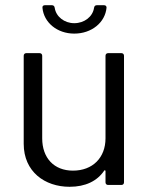

<svg xmlns="http://www.w3.org/2000/svg" viewBox="-20 -710 572 737"><path d="M265 -581C332 -581 384 -624 389 -681C389 -687 385 -690 379 -690H352C346 -690 342 -687 341 -680C336 -646 304 -621 265 -621C227 -621 195 -646 190 -680C189 -687 185 -690 179 -690H152C146 -690 142 -686 143 -680C148 -624 199 -581 265 -581ZM385 -496V-179C385 -105 336 -55 260 -55C187 -55 142 -104 142 -179V-496C142 -502 138 -506 132 -506H81C75 -506 71 -502 71 -496V-158C71 -51 152 7 247 7C308 7 353 -15 380 -55C382 -58 385 -56 385 -53V-10C385 -4 389 0 395 0H446C452 0 456 -4 456 -10V-496C456 -502 452 -506 446 -506H395C389 -506 385 -502 385 -496Z"/></svg>

Font: Elastic
Style: elastic
Weight: 400
Designer: Jeremy Tribby
Foundry: Tribby Type
Version: Version 1.422;hotconv 1.0.109;makeotfexe 2.5.65596